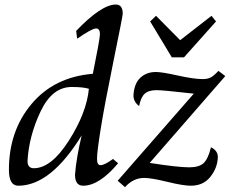

<svg xmlns="http://www.w3.org/2000/svg" viewBox="-20 -794 1041 831"><path d="M126.5 -65.9Q202.1 -65.9 278.6 -186.3Q355 -306.6 364.7 -409.7Q341.3 -417.5 290 -417.5Q205.6 -417.5 155.3 -311Q105 -204.6 99.1 -97.2Q99.1 -65.9 126.5 -65.9ZM339.8 9.8Q304.7 9.8 304.7 -38.1Q309.6 -106.9 333.5 -208Q199.7 9.8 59.1 9.8Q18.6 9.8 18.6 -59.1Q18.6 -227.5 116.7 -344.2Q214.8 -460.9 381.8 -474.6Q411.1 -618.7 412.6 -645Q412.6 -670.9 396 -670.9Q377.9 -670.9 314 -626.5L309.6 -660.2Q418.9 -774.4 481.4 -774.4Q511.2 -774.4 511.2 -734.4Q510.3 -720.7 471.4 -530.8Q432.6 -340.8 416.3 -239Q399.9 -137.2 399.9 -106.9Q399.9 -79.1 415 -79.1Q432.1 -79.1 469.2 -106L491.2 -87.4Q409.7 9.8 339.8 9.8ZM521 16.1 489.3 -11.7 818.8 -388.7Q685.5 -403.8 658.2 -403.8Q623.5 -403.8 606.7 -388.7Q589.8 -373.5 582 -335Q557.6 -353.5 557.6 -380.9Q560.5 -432.6 587.4 -457.5Q614.3 -482.4 654.3 -482.4Q681.2 -482.4 750.2 -467Q819.3 -451.7 856.9 -451.7Q879.4 -451.7 893.3 -459.5Q907.2 -467.3 925.3 -487.3L955.1 -464.8L627.9 -88.9Q749.5 -69.8 799.3 -69.8Q841.3 -69.8 861.1 -87.9Q880.9 -106 893.1 -156.7Q922.9 -142.1 922.9 -114.3Q921.4 -67.4 890.6 -28.8Q859.9 9.8 806.2 9.8Q772.5 9.8 703.6 -7.1Q634.8 -23.9 604 -23.9Q556.6 -23.9 521 16.1ZM776.4 -545.9H723.6L629.9 -701.2L655.3 -725.6L759.8 -620.1L895.5 -725.6L915 -701.2Z"/></svg>

Font: Kelvinch
Style: Italic
Weight: 400
Italic angle: -10°
Designer: Paul James Miller
Foundry: High-Logic / Made with FontCreator
Version: Version 3.40;July 22, 2017;FontCreator 11.0.0.2388 64-bit